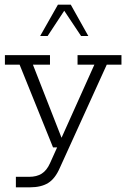

<svg xmlns="http://www.w3.org/2000/svg" viewBox="-20 -631 541 822"><path d="M108 171H48V126H105Q137 126 158.5 112.5Q180 99 194 68L230 -12L243 0H207L64 -354H1V-395H194V-354H121L249 -27L238 -29L384 -354H312V-395H500V-354H437L236 88Q216 134 186 152.5Q156 171 108 171ZM152 -477 228 -611H283L358 -477H327L255 -585L184 -477Z"/></svg>

Font: Rokkitt Light
Style: Regular
Weight: 300
Version: Version 3.103